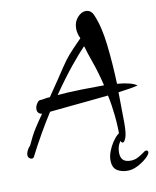

<svg xmlns="http://www.w3.org/2000/svg" viewBox="-113 -730 815 1001"><g transform="rotate(-10 294.5 -230.0)"><path d="M0 50Q-7 50 -13.5 44Q-20 38 -20 27Q-20 19 -15 7Q-10 -5 3 -19Q26 -70 46.5 -102Q67 -134 93 -171Q80 -173 74 -180.5Q68 -188 68 -198Q68 -214 77.5 -228.5Q87 -243 95 -243Q107 -243 120.5 -246Q134 -249 148 -249Q184 -301 206.5 -335Q229 -369 243 -390Q257 -411 267.5 -425Q278 -439 289 -451.5Q300 -464 316 -481Q332 -498 358 -524Q345 -551 345 -577Q345 -613 366 -636Q387 -659 410 -659Q422 -659 432.5 -652.5Q443 -646 450 -630Q478 -566 489.5 -467Q501 -368 505 -257Q580 -251 609 -230Q596 -226 569 -221.5Q542 -217 505 -212Q505 -172 506 -131Q507 -90 507 -50Q507 6 498.5 28Q490 50 482 50Q471 50 471 30Q471 -37 465 -95.5Q459 -154 448 -205Q399 -200 344.5 -194.5Q290 -189 236 -184Q182 -179 136 -174Q104 -124 72.5 -69Q41 -14 12 43Q9 50 0 50ZM190 -253Q249 -258 314 -259.5Q379 -261 437 -261Q420 -332 400.5 -386.5Q381 -441 370 -480Q344 -454 295.5 -395Q247 -336 190 -253ZM482 199Q447 199 424.5 183.5Q402 168 402 129Q402 108 411 84Q420 60 433.5 39Q447 18 463 4Q479 -10 492 -10Q494 -9 498 -5Q502 -1 502 2Q502 5 490 16.5Q478 28 465.5 48Q453 68 453 99Q453 124 465.5 137Q478 150 506 150Q527 150 545 140.5Q563 131 575.5 121.5Q588 112 592 112Q604 112 604 122Q604 133 584 151.5Q564 170 536 184.5Q508 199 482 199Z"/></g></svg>

Font: Grechen Fuemen
Style: Regular
Weight: 400
Designer: Robert E. Leuschke
Foundry: Robert E. Leuschke
Version: Version 1.010; ttfautohint (v1.8.3)